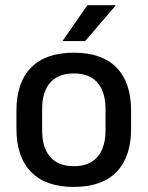

<svg xmlns="http://www.w3.org/2000/svg" viewBox="-20 -704 566 736"><path d="M263 12.5Q155 12.5 99 -45Q43 -102.5 43 -210.5V-280Q43 -387.5 99 -444.8Q155 -502 263 -502Q371 -502 426.8 -444.8Q482.5 -387.5 482.5 -280V-210.5Q482.5 -102.5 426.8 -45Q371 12.5 263 12.5ZM263 -67Q322.5 -67 353.5 -102.5Q384.5 -138 384.5 -204.5V-286Q384.5 -352 353.5 -387.2Q322.5 -422.5 263 -422.5Q203.5 -422.5 172.5 -387.2Q141.5 -352 141.5 -286V-204.5Q141.5 -138 172.5 -102.5Q203.5 -67 263 -67ZM315 -684H423V-682.5L306.5 -546.5H220.5V-548Z"/></svg>

Font: Anek Odia Medium
Style: Regular
Weight: 500
Designer: Yesha Goshar & Mahesh Sahu (Odia), Yesha Goshar (Latin)
Foundry: Ek Type
Version: Version 1.003